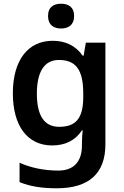

<svg xmlns="http://www.w3.org/2000/svg" viewBox="-20 -771 666 1031"><path d="M308 -751C269 -751 238 -734 238 -685C238 -636 269 -618 308 -618C346 -618 378 -636 378 -685C378 -734 346 -751 308 -751ZM263 -552C129 -552 49 -446 49 -270C49 -94 128 10 260 10C328 10 383 -15 420 -71H424C422 -55 420 -24 420 -4V10C420 98 375 145 293 145C217 145 146 130 85 103V207C144 231 208 240 285 240C459 240 546 159 546 4V-542H441L429 -472H424C386 -526 331 -552 263 -552ZM296 -449C387 -449 427 -397 427 -269V-250C427 -134 386 -90 298 -90C217 -90 178 -151 178 -268C178 -387 219 -449 296 -449Z"/></svg>

Font: Noto Sans Arabic SemBd
Style: Regular
Weight: 600
Designer: Monotype Design Team, Nadine Chahine, Nizar Qandah and Khaled Hosny
Foundry: Monotype Imaging Inc.
Version: Version 2.012